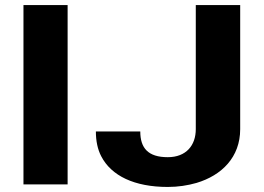

<svg xmlns="http://www.w3.org/2000/svg" viewBox="-20 -731 1045 761"><path d="M248 0V-711H73V0ZM645 -108C567 -108 536 -144 536 -210H360C360 -172 367 -139 381 -112C421 -34 513 10 645 10C686 10 724 4 759 -6C859 -36 932 -108 932 -219V-711H756V-219C756 -155 718 -108 645 -108Z"/></svg>

Font: Asimov
Style: XWid
Weight: 500
Designer: Google
Version: Version 2.000980; 2014